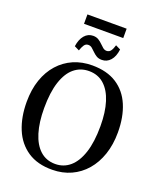

<svg xmlns="http://www.w3.org/2000/svg" viewBox="-188 -1181 1092 1309"><g transform="rotate(20 357.5 -527.0)"><path d="M351 11Q243.5 12 171.8 -36Q100 -84 64.8 -169.2Q29.5 -254.5 29.5 -365.5Q29.5 -454.5 54 -525.8Q78.5 -597 123.8 -647.5Q169 -698 230.5 -724.8Q292 -751.5 366.5 -751.5Q473 -751.5 544 -705.8Q615 -660 650.2 -576.5Q685.5 -493 685.5 -381Q685.5 -292.5 661 -220.5Q636.5 -148.5 592 -97Q547.5 -45.5 486.2 -17.5Q425 10.5 351 11ZM356 -33Q417.5 -33 463 -72.2Q508.5 -111.5 533.8 -188.8Q559 -266 559 -381Q559 -481.5 536 -554.8Q513 -628 468.2 -667.8Q423.5 -707.5 358.5 -707.5Q297 -707.5 251.5 -670Q206 -632.5 181 -556.5Q156 -480.5 156 -365.5Q156 -263 178.8 -188.5Q201.5 -114 246.2 -73.5Q291 -33 356 -33ZM412.5 -808.5Q389 -808.5 373 -818.2Q357 -828 344.5 -840.8Q332 -853.5 320 -863.5Q308 -873.5 293 -873.5Q273.5 -873.5 262.8 -857Q252 -840.5 244 -816L208.5 -833.5Q215.5 -884.5 240.5 -913.8Q265.5 -943 302.5 -943Q325.5 -943 341.8 -933Q358 -923 370.5 -910.2Q383 -897.5 395.2 -887.5Q407.5 -877.5 422 -877.5Q441 -877.5 452 -893.2Q463 -909 470.5 -935.5L506 -918Q499.5 -865 474.2 -836.8Q449 -808.5 412.5 -808.5ZM499.5 -1066.5V-998.5H215V-1066.5Z"/></g></svg>

Font: Merriweather 60pt Medium
Style: Regular
Weight: 500
Version: Version 2.100